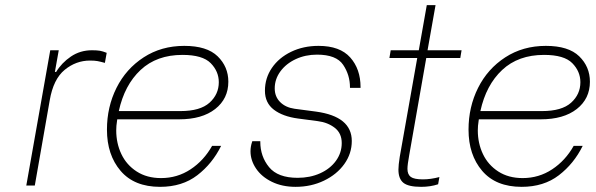

<svg xmlns="http://www.w3.org/2000/svg" viewBox="-20 -720 2314 745"><path d="M175 -525H208L193 -441H198Q219 -476 255 -500.5Q291 -525 337 -525Q357 -525 368 -523Q379 -521 394 -515L387 -476Q369 -481 358 -483Q347 -485 329 -485Q275 -485 231 -449Q187 -413 173 -331L115 0H82Z M395 -217Q395 -305 432 -379Q469 -453 537.5 -497.5Q606 -542 695 -542Q783 -542 824.5 -501.5Q866 -461 866 -403Q866 -337 815 -297Q764 -257 675 -257H435L434 -250Q431 -232 431 -214Q431 -164 451 -122Q471 -80 510.5 -54.5Q550 -29 605 -29Q668 -29 719.5 -63Q771 -97 803 -154H838Q804 -85 745.5 -40Q687 5 601 5Q501 5 448 -57Q395 -119 395 -217ZM680 -289Q757 -289 793 -321.5Q829 -354 829 -401Q829 -443 797.5 -475Q766 -507 688 -507Q588 -507 525.5 -448.5Q463 -390 441 -289Z M952 -133Q952 -151 958 -169L959 -172H990V-170Q990 -113 1024 -71.5Q1058 -30 1135 -30Q1183 -30 1222 -47.5Q1261 -65 1283.5 -96Q1306 -127 1306 -165Q1306 -203 1279 -224Q1252 -245 1213 -250L1137 -260Q1077 -268 1042.5 -294.5Q1008 -321 1008 -368Q1008 -417 1035 -456.5Q1062 -496 1109.5 -519Q1157 -542 1216 -542Q1299 -542 1339 -497Q1379 -452 1379 -382V-379H1338V-381Q1338 -429 1311.5 -468.5Q1285 -508 1210 -508Q1165 -508 1127.5 -490.5Q1090 -473 1068 -443Q1046 -413 1046 -377Q1046 -345 1067 -324Q1088 -303 1123 -298L1206 -287Q1345 -268 1345 -173Q1345 -124 1316 -83.5Q1287 -43 1237 -19Q1187 5 1127 5Q1075 5 1035 -14.5Q995 -34 973.5 -66Q952 -98 952 -133Z M1568 -119Q1561 -81 1561 -65Q1561 -43 1574 -33.5Q1587 -24 1621 -24Q1651 -24 1685 -33L1680 -5Q1650 5 1614 5Q1565 5 1545.5 -10.5Q1526 -26 1526 -62Q1526 -79 1531 -111L1599 -495H1491L1496 -525H1605L1636 -700H1670L1639 -525H1771L1766 -495H1634Z M1798 -217Q1798 -305 1835 -379Q1872 -453 1940.5 -497.5Q2009 -542 2098 -542Q2186 -542 2227.5 -501.5Q2269 -461 2269 -403Q2269 -337 2218 -297Q2167 -257 2078 -257H1838L1837 -250Q1834 -232 1834 -214Q1834 -164 1854 -122Q1874 -80 1913.5 -54.5Q1953 -29 2008 -29Q2071 -29 2122.5 -63Q2174 -97 2206 -154H2241Q2207 -85 2148.5 -40Q2090 5 2004 5Q1904 5 1851 -57Q1798 -119 1798 -217ZM2083 -289Q2160 -289 2196 -321.5Q2232 -354 2232 -401Q2232 -443 2200.5 -475Q2169 -507 2091 -507Q1991 -507 1928.5 -448.5Q1866 -390 1844 -289Z"/></svg>

Font: Be Vietnam Thin
Style: Italic
Weight: 250
Italic angle: -9°
Designer: Gabriel Lam
Foundry: TypeRant
Version: Version 3.000